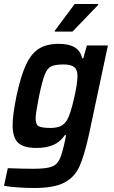

<svg xmlns="http://www.w3.org/2000/svg" viewBox="-30 -737 568 959"><path d="M-10 191 9 103Q83 106 137 106Q199 106 227 96Q255 86 268 58Q281 30 295 -36L300 -62H294Q270 -27 235 -12.5Q200 2 152 2Q89 2 61 -23.5Q33 -49 33 -112Q33 -161 52 -256Q74 -359 100.5 -415Q127 -471 165.5 -494.5Q204 -518 264 -518Q366 -518 380 -446H386L404 -510H509L414 -64Q391 41 366.5 95Q342 149 290.5 175.5Q239 202 142 202Q102 202 58.5 199Q15 196 -10 191ZM305 -138Q321 -164 339 -241.5Q357 -319 357 -358Q357 -389 340.5 -402Q324 -415 288 -415Q245 -415 225.5 -405.5Q206 -396 193.5 -364.5Q181 -333 165 -256Q158 -220 153 -190.5Q148 -161 148 -146Q148 -115 163.5 -106.5Q179 -98 221 -98Q253 -98 272.5 -107Q292 -116 305 -138ZM243 -579 244 -584 343 -717H461L460 -712L332 -579Z"/></svg>

Font: Saira Semi Condensed Medium
Style: Italic
Weight: 500
Width: 4
Italic angle: -12°
Designer: Hector Gatti with collaboration of the Omnibus-Type team
Foundry: Omnibus-Type
Version: Version 1.001; ttfautohint (v1.8)